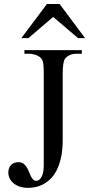

<svg xmlns="http://www.w3.org/2000/svg" viewBox="-20 -909 439 945"><path d="M358.9 -644.5Q338.4 -644.5 324.5 -638.4Q310.5 -632.3 300.3 -620.6Q288.6 -603.5 288.6 -545.4V-221.2Q288.6 -170.4 280.3 -133.3Q272 -96.2 258.3 -69.8Q244.6 -43.5 226.8 -26.9Q209 -10.3 190.2 -0.7Q171.4 8.8 152.8 12.2Q134.3 15.6 119.1 15.6Q94.7 15.6 76.4 9.3Q58.1 2.9 45.7 -7.8Q33.2 -18.6 27.1 -32Q21 -45.4 21 -59.6Q21 -72.8 25.1 -82.5Q29.3 -92.3 36.1 -98.6Q43 -105 52 -107.9Q61 -110.8 70.3 -110.8Q85 -110.8 94.7 -104Q104.5 -97.2 110.8 -86.9Q117.2 -76.7 121.8 -64.9Q126.5 -53.2 131.3 -43Q136.2 -32.7 142.6 -25.9Q148.9 -19 158.7 -19Q165 -19 171.4 -22.9Q177.7 -26.9 183.1 -35.6Q188.5 -44.4 191.9 -58.8Q195.3 -73.2 195.3 -93.8V-545.4Q195.3 -574.7 193.6 -591.6Q191.9 -608.4 185.5 -618.2Q182.6 -623 176.3 -627.9Q169.9 -632.8 161.4 -636.5Q152.8 -640.1 142.8 -642.3Q132.8 -644.5 123 -644.5H100.1V-662.1H382.8V-644.5ZM364.3 -721.2 241.7 -825.7 119.6 -721.2H85L210.9 -889.2H273.4L398.9 -721.2Z"/></svg>

Font: Doulos SIL APac
Style: Regular
Weight: 400
Designer: Walt Agee, Victor Gaultney, Peter Martin, Debbi Hosken, Becca Hirsbrunner
Foundry: SIL International
Version: Version 5.000